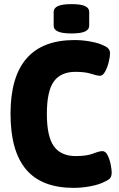

<svg xmlns="http://www.w3.org/2000/svg" viewBox="-20 -902 575 930"><path d="M337 8Q182 8 106.5 -81Q31 -170 31 -351Q31 -708 341 -708Q380 -708 420 -700.5Q460 -693 483 -681Q513 -669 513 -644Q513 -627 506.5 -601Q500 -575 489 -555Q478 -535 465 -535Q450 -535 421.5 -544.5Q393 -554 346 -554Q274 -554 240.5 -507Q207 -460 207 -350Q207 -241 241 -193.5Q275 -146 347 -146Q400 -146 430.5 -158Q461 -170 476 -170Q491 -170 501 -150.5Q511 -131 516 -106Q521 -81 521 -67Q521 -50 514.5 -40.5Q508 -31 487 -22Q461 -8 419 0Q377 8 337 8ZM326 -740Q281 -740 260.5 -749.5Q240 -759 240 -777V-845Q240 -863 260.5 -872.5Q281 -882 326 -882Q372 -882 392 -872.5Q412 -863 412 -845V-777Q412 -759 392 -749.5Q372 -740 326 -740Z"/></svg>

Font: Asap Semi Condensed ExtraBold
Style: Regular
Weight: 800
Width: 4
Designer: Pablo Cosgaya
Foundry: Omnibus-Type
Version: Version 3.001; ttfautohint (v1.8.4.7-5d5b)